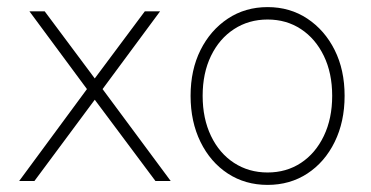

<svg xmlns="http://www.w3.org/2000/svg" viewBox="-20 -510 1044 541"><path d="M34 0 225 -259 63 -478H106L247 -289L388 -478H431L269 -259L461 0H418L247 -229L77 0Z M734 11Q671 11 622 -21Q573 -53 545 -110Q517 -167 517 -240Q517 -313 545 -369Q573 -425 622 -457.5Q671 -490 734 -490Q797 -490 846 -457.5Q895 -425 923 -369Q951 -313 951 -240Q951 -167 923 -110Q895 -53 846 -21Q797 11 734 11ZM734 -24Q787 -24 828 -51Q869 -78 892.5 -127Q916 -176 916 -240Q916 -304 892.5 -352.5Q869 -401 828 -428Q787 -455 734 -455Q681 -455 639.5 -428Q598 -401 574.5 -352.5Q551 -304 551 -240Q551 -176 574.5 -127Q598 -78 639.5 -51Q681 -24 734 -24Z"/></svg>

Font: Zen Kaku Gothic Antique Light
Style: Regular
Weight: 300
Designer: Yoshimichi Ohira
Foundry: Positype
Version: Version 1.001